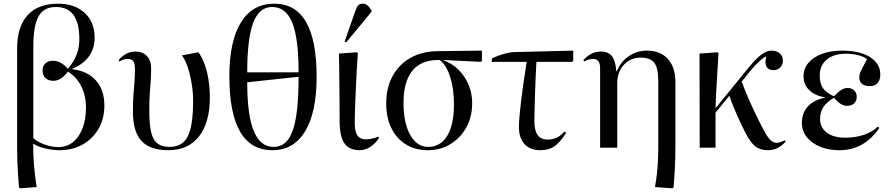

<svg xmlns="http://www.w3.org/2000/svg" viewBox="-20 -802 4842 1043"><path d="M90 221 83 216Q81 190 78.5 153.5Q76 117 74.5 79Q73 41 73 13V-538Q73 -657 130 -719.5Q187 -782 295 -782Q386 -782 440 -732Q494 -682 494 -598Q494 -480 373 -428V-426Q456 -416 501.5 -364.5Q547 -313 547 -229Q547 -158 515.5 -103Q484 -48 429 -17Q374 14 303 14Q265 14 224.5 4Q184 -6 162 -21H160Q160 96 179 214ZM298 -3Q343 -3 376.5 -30Q410 -57 428.5 -105.5Q447 -154 447 -218Q447 -283 421.5 -333.5Q396 -384 349 -413Q312 -363 270 -363Q243 -363 227 -378.5Q211 -394 211 -419Q211 -443 226.5 -457.5Q242 -472 267 -472Q311 -472 349 -428Q382 -468 396.5 -506Q411 -544 411 -590Q411 -764 284 -764Q218 -764 189.5 -713.5Q161 -663 161 -546V-52Q181 -32 221 -17.5Q261 -3 298 -3Z M895 14Q795 14 748.5 -36.5Q702 -87 702 -196Q702 -250 705 -287Q708 -324 710.5 -356Q713 -388 713 -427Q713 -456 704 -469Q695 -482 674 -482Q651 -482 629 -468L624 -475Q664 -522 715 -522Q755 -522 778 -497.5Q801 -473 801 -431Q801 -390 798.5 -358.5Q796 -327 793.5 -291.5Q791 -256 791 -203Q791 -128 801 -84.5Q811 -41 835.5 -22.5Q860 -4 901 -4Q971 -4 1000 -61Q1029 -118 1029 -254Q1029 -301 1021 -349Q1013 -397 999.5 -437.5Q986 -478 968 -501L1057 -518L1062 -513Q1090 -470 1105 -407.5Q1120 -345 1120 -273Q1120 -136 1061 -61Q1002 14 895 14Z M1460 14Q1226 14 1226 -387Q1226 -579 1289 -680.5Q1352 -782 1470 -782Q1700 -782 1700 -385Q1700 -193 1638 -89.5Q1576 14 1460 14ZM1323 -409H1602Q1602 -594 1567.5 -679Q1533 -764 1458 -764Q1388 -764 1355.5 -678.5Q1323 -593 1323 -409ZM1467 -4Q1539 -4 1570.5 -93.5Q1602 -183 1602 -385L1323 -355Q1323 -176 1358.5 -90Q1394 -4 1467 -4Z M1935 14Q1877 14 1851 -23.5Q1825 -61 1825 -143Q1825 -188 1824.5 -244Q1824 -300 1823.5 -355Q1823 -410 1822.5 -452Q1822 -494 1821 -511L1918 -518L1924 -513Q1921 -474 1918 -420Q1915 -366 1912.5 -309.5Q1910 -253 1908.5 -205.5Q1907 -158 1907 -134Q1907 -88 1921.5 -66.5Q1936 -45 1967 -45Q1984 -45 2003.5 -49.5Q2023 -54 2034 -60L2039 -53Q2020 -22 1991.5 -4Q1963 14 1935 14ZM1861 -572 1852 -576 1909 -739Q1918 -765 1926.5 -773.5Q1935 -782 1951 -782Q1965 -782 1975.5 -773.5Q1986 -765 1998 -745V-738Z M2304 14Q2236 14 2185 -17.5Q2134 -49 2106 -106Q2078 -163 2078 -240Q2078 -325 2112.5 -388.5Q2147 -452 2209.5 -487.5Q2272 -523 2355 -524L2598 -527V-471L2592 -466L2391 -476V-474Q2461 -447 2503 -383.5Q2545 -320 2545 -241Q2545 -168 2513.5 -110.5Q2482 -53 2427.5 -19.5Q2373 14 2304 14ZM2306 -4Q2373 -4 2409.5 -64.5Q2446 -125 2446 -234Q2446 -320 2425.5 -384Q2405 -448 2369 -476H2360Q2267 -476 2219.5 -417Q2172 -358 2172 -243Q2172 -134 2208.5 -69Q2245 -4 2306 -4Z M2915 14Q2860 14 2829.5 -19Q2799 -52 2799 -111Q2799 -156 2810 -247.5Q2821 -339 2841 -466H2651L2653 -485Q2684 -500 2718 -509.5Q2752 -519 2772 -519L3094 -527V-471L3087 -466H2894Q2892 -432 2890 -386.5Q2888 -341 2886.5 -293.5Q2885 -246 2884 -206Q2883 -166 2883 -142Q2883 -44 2953 -44Q2982 -44 3003 -53.5Q3024 -63 3046 -87L3056 -80Q3020 -26 2990 -6Q2960 14 2915 14Z M3632 221 3538 214Q3546 168 3549.5 133.5Q3553 99 3554.5 62Q3556 25 3556 -26V-361Q3556 -432 3534.5 -460.5Q3513 -489 3460 -489Q3405 -489 3369 -450Q3333 -411 3333 -350V0H3240V-433Q3240 -482 3201 -482Q3180 -482 3154 -468L3149 -475Q3190 -522 3244 -522Q3285 -522 3304.5 -496.5Q3324 -471 3328 -415H3331Q3351 -466 3395.5 -496.5Q3440 -527 3493 -527Q3567 -527 3608 -482Q3649 -437 3649 -356V-7Q3649 30 3648 63.5Q3647 97 3645 133.5Q3643 170 3639 216Z M4153 14Q4110 14 4083.5 -6.5Q4057 -27 4029 -81Q4014 -111 3997 -147.5Q3980 -184 3965.5 -219.5Q3951 -255 3942 -282L3867 -190V0H3781L3780 -511L3877 -518L3883 -513Q3879 -438 3874 -360Q3869 -282 3867 -214L4046 -434Q4087 -484 4116 -505.5Q4145 -527 4170 -527Q4199 -527 4216 -512Q4233 -497 4233 -473Q4233 -451 4219 -436Q4205 -421 4182 -421Q4154 -421 4143.5 -441Q4133 -461 4143 -495Q4133 -494 4107.5 -471.5Q4082 -449 4057 -418L4009 -359Q4027 -310 4049.5 -258.5Q4072 -207 4100 -151Q4124 -102 4140.5 -74.5Q4157 -47 4170.5 -36.5Q4184 -26 4199 -26Q4207 -26 4220 -30Q4233 -34 4243 -40L4248 -33Q4206 14 4153 14Z M4541 14Q4481 14 4435 -5Q4389 -24 4362.5 -57.5Q4336 -91 4336 -134Q4336 -189 4369 -224.5Q4402 -260 4464 -272V-273Q4409 -281 4377 -311.5Q4345 -342 4345 -387Q4345 -429 4371.5 -460.5Q4398 -492 4445.5 -509.5Q4493 -527 4555 -527Q4650 -527 4706 -492Q4762 -457 4762 -397Q4762 -367 4747 -350.5Q4732 -334 4706 -334Q4648 -334 4648 -383Q4648 -392 4651 -402Q4654 -412 4663.5 -430.5Q4673 -449 4690 -481Q4672 -495 4641 -502.5Q4610 -510 4574 -510Q4509 -510 4471 -478Q4433 -446 4433 -392Q4433 -349 4450.5 -323.5Q4468 -298 4510 -279Q4536 -305 4551.5 -314.5Q4567 -324 4586 -324Q4607 -324 4620.5 -310.5Q4634 -297 4634 -276Q4634 -254 4620 -240.5Q4606 -227 4580 -227Q4548 -227 4510 -271Q4470 -247 4452.5 -220Q4435 -193 4435 -155Q4435 -109 4471.5 -81.5Q4508 -54 4572 -54Q4627 -54 4674 -70Q4721 -86 4748 -114L4757 -107Q4674 14 4541 14Z"/></svg>

Font: Literata 72pt
Style: Regular
Weight: 400
Designer: Latin by Veronika Burian and Jose Scaglione. Greek by Irene Vlachou. Cyrillic by Vera Evstafieva.
Foundry: TypeTogether
Version: Version 3.002